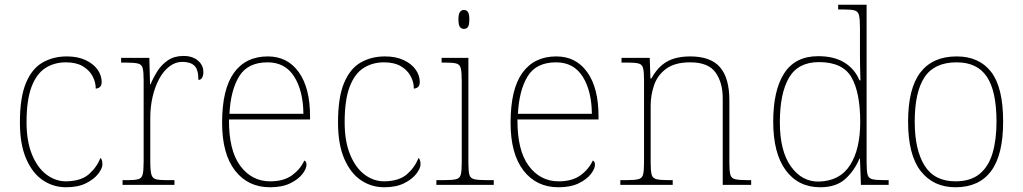

<svg xmlns="http://www.w3.org/2000/svg" viewBox="-20 -780 4317 810"><path d="M259 10Q205 10 161 -19.5Q117 -49 90.5 -110Q64 -171 64 -263Q64 -369 89.5 -430Q115 -491 160 -516.5Q205 -542 262 -542Q308 -542 341 -526.5Q374 -511 391.5 -486.5Q409 -462 409 -433Q409 -425 406 -419Q403 -413 397.5 -410Q392 -407 384 -406Q384 -434 370 -459.5Q356 -485 328.5 -501Q301 -517 258 -517Q209 -517 171.5 -493Q134 -469 113 -413.5Q92 -358 92 -264Q92 -184 115 -128Q138 -72 176 -43.5Q214 -15 259 -15Q322 -16 355 -45Q388 -74 404 -114Q409 -108 410.5 -101.5Q412 -95 412 -86Q412 -70 394.5 -47Q377 -24 343 -7Q309 10 259 10Z M497 0V-20H519Q549 -20 563.5 -24Q578 -28 582 -44.5Q586 -61 586 -98V-442Q586 -477 582 -492.5Q578 -508 562 -512Q546 -516 509 -516H491V-536H610L613 -424H615Q627 -453 644.5 -480.5Q662 -508 689 -526Q716 -544 754 -544Q792 -544 815 -524.5Q838 -505 838 -476Q838 -463 833 -453Q828 -443 817 -443Q817 -487 800 -503Q783 -519 749 -519Q720 -519 695 -500Q670 -481 652 -448Q634 -415 624 -372.5Q614 -330 614 -284V-98Q614 -61 618.5 -44.5Q623 -28 637 -24Q651 -20 681 -20H716V0Z M1119 10Q1026 10 971.5 -60.5Q917 -131 917 -262Q917 -404 967 -473Q1017 -542 1110 -542Q1193 -542 1240.5 -475.5Q1288 -409 1288 -290V-276H946Q945 -146 993.5 -80.5Q1042 -15 1120 -15Q1177 -15 1212 -40.5Q1247 -66 1264 -103Q1269 -100 1271 -96Q1273 -92 1273 -85Q1273 -68 1255.5 -45.5Q1238 -23 1204 -6.5Q1170 10 1119 10ZM1260 -300Q1259 -397 1221 -457Q1183 -517 1109 -517Q1025 -517 989 -458Q953 -399 948 -300Z M1601 10Q1547 10 1503 -19.5Q1459 -49 1432.5 -110Q1406 -171 1406 -263Q1406 -369 1431.5 -430Q1457 -491 1502 -516.5Q1547 -542 1604 -542Q1650 -542 1683 -526.5Q1716 -511 1733.5 -486.5Q1751 -462 1751 -433Q1751 -425 1748 -419Q1745 -413 1739.5 -410Q1734 -407 1726 -406Q1726 -434 1712 -459.5Q1698 -485 1670.5 -501Q1643 -517 1600 -517Q1551 -517 1513.5 -493Q1476 -469 1455 -413.5Q1434 -358 1434 -264Q1434 -184 1457 -128Q1480 -72 1518 -43.5Q1556 -15 1601 -15Q1664 -16 1697 -45Q1730 -74 1746 -114Q1751 -108 1752.5 -101.5Q1754 -95 1754 -86Q1754 -70 1736.5 -47Q1719 -24 1685 -7Q1651 10 1601 10Z M1821 0V-20H1851Q1888 -20 1904 -24Q1920 -28 1924 -43.5Q1928 -59 1928 -94V-438Q1928 -475 1924 -491.5Q1920 -508 1905.5 -512Q1891 -516 1861 -516H1843V-536H1956V-94Q1956 -59 1960 -43.5Q1964 -28 1980.5 -24Q1997 -20 2033 -20H2063V0ZM1937 -658Q1927 -658 1920.5 -666Q1914 -674 1914 -698Q1914 -721 1920.5 -729.5Q1927 -738 1937 -738Q1948 -738 1954 -729.5Q1960 -721 1960 -698Q1960 -674 1954 -666Q1948 -658 1937 -658Z M2336 10Q2243 10 2188.5 -60.5Q2134 -131 2134 -262Q2134 -404 2184 -473Q2234 -542 2327 -542Q2410 -542 2457.5 -475.5Q2505 -409 2505 -290V-276H2163Q2162 -146 2210.5 -80.5Q2259 -15 2337 -15Q2394 -15 2429 -40.5Q2464 -66 2481 -103Q2486 -100 2488 -96Q2490 -92 2490 -85Q2490 -68 2472.5 -45.5Q2455 -23 2421 -6.5Q2387 10 2336 10ZM2477 -300Q2476 -397 2438 -457Q2400 -517 2326 -517Q2242 -517 2206 -458Q2170 -399 2165 -300Z M2597 0V-20H2620Q2657 -20 2673 -24Q2689 -28 2693 -43.5Q2697 -59 2697 -94V-442Q2697 -477 2693 -492.5Q2689 -508 2674.5 -512Q2660 -516 2630 -516H2602V-536H2721L2724 -449H2728Q2748 -485 2772 -505Q2796 -525 2825.5 -533.5Q2855 -542 2892 -542Q2978 -542 3017.5 -496.5Q3057 -451 3057 -357V-94Q3057 -59 3061 -43.5Q3065 -28 3081.5 -24Q3098 -20 3134 -20H3149V0H3029V-365Q3029 -432 2998.5 -474.5Q2968 -517 2892 -517Q2827 -517 2790.5 -490Q2754 -463 2739.5 -421Q2725 -379 2725 -334V-94Q2725 -59 2729 -43.5Q2733 -28 2749.5 -24Q2766 -20 2802 -20H2818V0Z M3440 10Q3348 10 3295 -61.5Q3242 -133 3242 -267Q3242 -399 3288.5 -471Q3335 -543 3432 -543Q3499 -543 3542.5 -516Q3586 -489 3606 -441H3610Q3609 -469 3608.5 -495.5Q3608 -522 3608 -543V-662Q3608 -699 3604 -715.5Q3600 -732 3585.5 -736Q3571 -740 3541 -740H3516V-760H3636V-94Q3636 -59 3640 -43.5Q3644 -28 3660 -24Q3676 -20 3713 -20H3729V0H3612L3608 -111H3606Q3584 -59 3545.5 -24.5Q3507 10 3440 10ZM3434 -14Q3523 -16 3566 -83Q3609 -150 3609 -265Q3609 -390 3572 -454Q3535 -518 3435 -518Q3347 -518 3308.5 -452Q3270 -386 3270 -264Q3270 -143 3316.5 -78Q3363 -13 3434 -14Z M4011 10Q3918 10 3864.5 -58Q3811 -126 3811 -267Q3811 -407 3863 -474.5Q3915 -542 4016 -542Q4111 -542 4161.5 -476.5Q4212 -411 4212 -267Q4212 -126 4161 -58Q4110 10 4011 10ZM4011 -15Q4075 -15 4113 -46.5Q4151 -78 4167.5 -134.5Q4184 -191 4184 -267Q4184 -395 4143.5 -456Q4103 -517 4016 -517Q3922 -517 3880.5 -454.5Q3839 -392 3839 -267Q3839 -148 3880.5 -81.5Q3922 -15 4011 -15Z"/></svg>

Font: Noto Serif Tibetan Thin
Style: Regular
Weight: 250
Version: Version 2.103